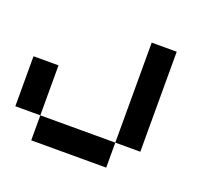

<svg xmlns="http://www.w3.org/2000/svg" viewBox="-101 -679 868 802"><g transform="rotate(20 333.5 -278.0)"><path d="M444.4 0H111.1V-111.1H444.4ZM555.6 -111.1H444.4V-555.6H555.6ZM111.1 -111.1H0V-333.3H111.1Z"/></g></svg>

Font: Pixeloid Mono
Style: Regular
Weight: 400
Monospace: yes
Designer: GGBotNet
Foundry: GGBotNet
Version: 0.5